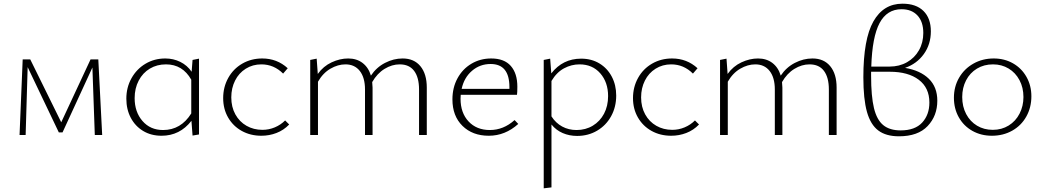

<svg xmlns="http://www.w3.org/2000/svg" viewBox="-20 -732 5658 1041"><path d="M494 0 481 -366 319 -14H299L130 -368L119 0H86L103 -410H144L312 -69L471 -410H513L534 0Z M1059 -414V-3L1024 3L1018 -77Q955 4 856 4Q799 4 756 -22Q713 -48 689 -93.5Q665 -139 665 -197Q665 -258 693 -308Q721 -358 769 -386.5Q817 -415 876 -415Q920 -415 957.5 -396.5Q995 -378 1019 -343L1024 -407ZM1017 -117V-300Q970 -383 880 -383Q831 -383 792.5 -360Q754 -337 732 -295Q710 -253 710 -200Q710 -125 752.5 -76Q795 -27 864 -27Q961 -27 1017 -117Z M1190 -200Q1190 -260 1217.5 -309.5Q1245 -359 1293.5 -387Q1342 -415 1402 -415Q1482 -415 1540 -362L1515 -333Q1465 -383 1397 -383Q1350 -383 1312.5 -359.5Q1275 -336 1254.5 -295Q1234 -254 1234 -204Q1234 -152 1256 -112Q1278 -72 1316.5 -50Q1355 -28 1403 -28Q1438 -28 1470 -41.5Q1502 -55 1526 -79L1548 -57Q1518 -26 1479 -11Q1440 4 1397 4Q1338 4 1291 -22Q1244 -48 1217 -94.5Q1190 -141 1190 -200Z M2294 -257V0H2252V-247Q2252 -312 2225.5 -347.5Q2199 -383 2147 -383Q2105 -383 2065 -358.5Q2025 -334 1998 -287Q2000 -267 2000 -257V0H1959V-247Q1959 -311 1931 -347Q1903 -383 1853 -383Q1812 -383 1771.5 -359.5Q1731 -336 1704 -289V0H1662V-407L1697 -414L1703 -331Q1733 -373 1778 -394Q1823 -415 1868 -415Q1914 -415 1946 -390.5Q1978 -366 1991 -322Q2021 -367 2067.5 -391Q2114 -415 2163 -415Q2225 -415 2259.5 -373Q2294 -331 2294 -257Z M2790 -60Q2719 4 2630 4Q2542 4 2487.5 -49.5Q2433 -103 2433 -193Q2433 -257 2460.5 -307.5Q2488 -358 2536 -386.5Q2584 -415 2643 -415Q2714 -415 2749.5 -374.5Q2785 -334 2785 -262Q2785 -231 2783 -218H2478Q2477 -211 2477 -197Q2477 -120 2520.5 -73.5Q2564 -27 2636 -27Q2710 -27 2770 -81ZM2483 -250H2742V-260Q2742 -385 2640 -385Q2582 -385 2539 -348Q2496 -311 2483 -250Z M3321 -214Q3321 -152 3293.5 -102Q3266 -52 3217.5 -23.5Q3169 5 3109 5Q3067 5 3031 -10.5Q2995 -26 2970 -57V284L2928 289V-407L2963 -414L2969 -334Q3031 -414 3131 -414Q3187 -414 3230 -388Q3273 -362 3297 -316.5Q3321 -271 3321 -214ZM3277 -211Q3277 -286 3234.5 -334.5Q3192 -383 3122 -383Q3078 -383 3038 -361.5Q2998 -340 2970 -293V-101Q2993 -65 3028 -46Q3063 -27 3106 -27Q3155 -27 3194 -50.5Q3233 -74 3255 -115.5Q3277 -157 3277 -211Z M3412 -200Q3412 -260 3439.5 -309.5Q3467 -359 3515.5 -387Q3564 -415 3624 -415Q3704 -415 3762 -362L3737 -333Q3687 -383 3619 -383Q3572 -383 3534.5 -359.5Q3497 -336 3476.5 -295Q3456 -254 3456 -204Q3456 -152 3478 -112Q3500 -72 3538.5 -50Q3577 -28 3625 -28Q3660 -28 3692 -41.5Q3724 -55 3748 -79L3770 -57Q3740 -26 3701 -11Q3662 4 3619 4Q3560 4 3513 -22Q3466 -48 3439 -94.5Q3412 -141 3412 -200Z M4516 -257V0H4474V-247Q4474 -312 4447.5 -347.5Q4421 -383 4369 -383Q4327 -383 4287 -358.5Q4247 -334 4220 -287Q4222 -267 4222 -257V0H4181V-247Q4181 -311 4153 -347Q4125 -383 4075 -383Q4034 -383 3993.5 -359.5Q3953 -336 3926 -289V0H3884V-407L3919 -414L3925 -331Q3955 -373 4000 -394Q4045 -415 4090 -415Q4136 -415 4168 -390.5Q4200 -366 4213 -322Q4243 -367 4289.5 -391Q4336 -415 4385 -415Q4447 -415 4481.5 -373Q4516 -331 4516 -257Z M5062 -186Q5062 -104 5009.5 -48.5Q4957 7 4854 7Q4784 7 4742 -24.5Q4700 -56 4680.5 -125.5Q4661 -195 4661 -313Q4661 -520 4715.5 -616Q4770 -712 4873 -712Q4947 -712 4987 -672.5Q5027 -633 5027 -562Q5027 -492 4989 -439Q4951 -386 4887 -364Q4970 -350 5016 -305Q5062 -260 5062 -186ZM4704 -371H4803Q4856 -371 4897.5 -394.5Q4939 -418 4962.5 -459.5Q4986 -501 4986 -553Q4986 -614 4954.5 -648Q4923 -682 4868 -682Q4789 -682 4749 -607Q4709 -532 4704 -371ZM5019 -176Q5019 -256 4961.5 -299.5Q4904 -343 4804 -343H4703V-321Q4703 -210 4718.5 -146Q4734 -82 4769 -53.5Q4804 -25 4863 -25Q4941 -25 4980 -67.5Q5019 -110 5019 -176Z M5152 -202Q5152 -262 5180 -310.5Q5208 -359 5257.5 -387Q5307 -415 5368 -415Q5426 -415 5472.5 -388.5Q5519 -362 5545.5 -315Q5572 -268 5572 -210Q5572 -149 5544.5 -100Q5517 -51 5468 -23.5Q5419 4 5358 4Q5299 4 5252 -22.5Q5205 -49 5178.5 -96Q5152 -143 5152 -202ZM5529 -206Q5529 -257 5507.5 -297.5Q5486 -338 5448.5 -360.5Q5411 -383 5364 -383Q5315 -383 5277 -360Q5239 -337 5218 -296.5Q5197 -256 5197 -206Q5197 -154 5218.5 -113.5Q5240 -73 5277.5 -50.5Q5315 -28 5363 -28Q5411 -28 5449 -51.5Q5487 -75 5508 -116Q5529 -157 5529 -206Z"/></svg>

Font: Ysabeau Infant Light
Style: Regular
Weight: 300
Designer: Christian Thalmann (Catharsis Fonts)
Version: Version 0.003